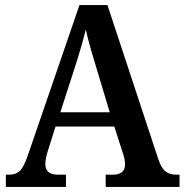

<svg xmlns="http://www.w3.org/2000/svg" viewBox="-20 -734 725 754"><path d="M3 0V-48H16Q42 -48 57.5 -62.5Q73 -77 89 -123L292 -714H402L602 -108Q614 -73 630.5 -60.5Q647 -48 672 -48H685V0H395V-48H425Q445 -48 458 -57.5Q471 -67 471 -88Q471 -99 468.5 -111.5Q466 -124 462 -134L429 -237H198L169 -145Q165 -133 161.5 -117.5Q158 -102 158 -90Q158 -48 207 -48H239V0ZM217 -293H411L358 -469Q346 -508 335 -546.5Q324 -585 317 -618Q309 -586 298.5 -549.5Q288 -513 276 -476Z"/></svg>

Font: Noto Serif Tamil SemiCondensed SemiBold
Style: Regular
Weight: 600
Width: 4
Designer: Indian Type Foundry, Tom Grace, and the Monotype Design Team
Foundry: Monotype Imaging Inc.
Version: Version 2.004; ttfautohint (v1.8.4.7-5d5b)